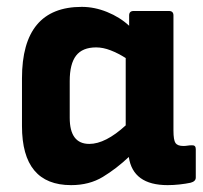

<svg xmlns="http://www.w3.org/2000/svg" viewBox="-20 -527 590 559"><path d="M187 12Q44 12 44 -160V-299Q44 -507 218 -507Q255 -507 292 -492Q329 -477 356 -452V-482Q356 -495 369 -495H472Q485 -495 485 -482V-147Q485 -119 491 -110.5Q497 -102 514 -102Q520 -102 526 -103Q532 -104 538 -104Q550 -105 550 -93V-10Q550 1 535 5Q521 8 503 10Q485 12 468 12Q367 12 355 -70Q319 -36 279.5 -12Q240 12 187 12ZM183 -184Q183 -108 240 -108Q287 -108 346 -162V-358Q324 -372 302 -380.5Q280 -389 260 -389Q220 -389 201.5 -365Q183 -341 183 -291Z"/></svg>

Font: Sofia Sans ExtraBold
Style: Regular
Weight: 800
Designer: Botio Nikoltchev, Ani Petrova
Foundry: lettersoup
Version: Version 4.101; ttfautohint (v1.8.4.7-5d5b)